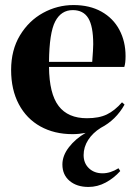

<svg xmlns="http://www.w3.org/2000/svg" viewBox="-20 -516 547 760"><path d="M311 98Q311 130 332 150Q353 170 386 170Q417 170 449 150L456 161Q431 189 398.5 206.5Q366 224 330 224Q284 224 255.5 200Q227 176 227 135Q227 100 253 66.5Q279 33 319 10Q292 15 267 15Q195 15 140 -15.5Q85 -46 54.5 -103.5Q24 -161 24 -239Q24 -318 59 -376Q94 -434 150.5 -465Q207 -496 271 -496Q335 -496 381.5 -470Q428 -444 452.5 -398Q477 -352 477 -294Q477 -266 472 -251H174Q175 -145 212 -96.5Q249 -48 324 -48Q372 -48 403 -63Q434 -78 463 -111L473 -102Q439 -41 379 -10Q347 10 329 38Q311 66 311 98ZM174 -271H345Q349 -323 349 -341Q349 -412 329.5 -444Q310 -476 268 -476Q222 -476 198.5 -431Q175 -386 174 -271Z"/></svg>

Font: DeepMind Serif Display
Style: Regular
Weight: 800
Designer: Frank Grießhammer / Modifications: Colophon Foundry
Foundry: Colophon Foundry
Version: Version 5.002